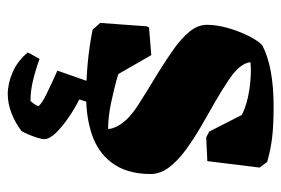

<svg xmlns="http://www.w3.org/2000/svg" viewBox="-138 -384 742 507"><g transform="rotate(90 233.5 -131.0)"><path d="M235 13Q193 13 148.5 9Q104 5 59 -4L41 -24L50 -147L53 -153L126 -159L176 -72Q195 -66 214 -61.5Q233 -57 251 -53Q270 -49 287.5 -47Q305 -45 321 -45Q321 -51 319 -57Q317 -63 314 -69Q299 -98 257.5 -124.5Q216 -151 171 -178Q139 -198 110.5 -218Q82 -238 64 -260Q46 -282 46 -306Q46 -332 54.5 -361.5Q63 -391 75.5 -416Q88 -441 100 -452Q157 -482 262 -482Q312 -482 344.5 -478Q377 -474 408 -465L423 -445L406 -307L343 -304L328 -312L284 -398Q257 -412 217 -418Q175 -424 145 -421Q145 -412 153 -399Q164 -382 190 -364.5Q216 -347 247 -329Q279 -311 312.5 -291.5Q346 -272 375 -251Q404 -230 422 -206.5Q440 -183 440 -157Q440 -93 409 -53Q382 -18 336.5 -2.5Q291 13 235 13ZM229 220Q201 220 171 207Q141 194 119 167L136 136Q163 146 191.5 153Q220 160 247 160Q256 151 261 139Q254 130 228.5 117.5Q203 105 167 89L210 -34H264L243 31Q267 43 291 59.5Q315 76 331.5 93Q348 110 348 124Q348 130 344 142.5Q340 155 335 167Q330 179 326 184Q307 199 281 209.5Q255 220 229 220Z"/></g></svg>

Font: Labrada Black
Style: Regular
Weight: 900
Designer: Mercedes Jáuregui
Foundry: Omnibus-Type Team
Version: Version 1.000; ttfautohint (v1.8.4.7-5d5b)